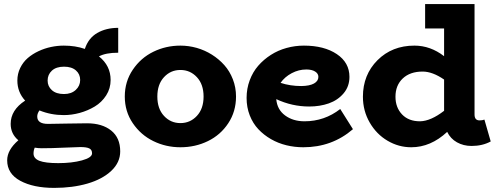

<svg xmlns="http://www.w3.org/2000/svg" viewBox="-20 -706 2430 939"><path d="M405.8 -103Q479.5 -103 523.7 -67.6Q567.9 -32.2 567.9 34.2Q567.9 88.4 524.4 129.4Q481 170.4 408 191.7Q335 212.9 245.1 212.9Q143.1 212.9 79.1 178.2Q15.1 143.6 15.1 78.1Q15.1 27.3 69.8 -20Q32.2 -51.3 32.2 -100.1Q32.2 -168 103 -213.9Q64.9 -255.4 64.9 -312Q64.9 -345.2 78.9 -373.8Q92.8 -402.3 115.7 -422.1Q138.7 -441.9 168.5 -455.8Q198.2 -469.7 229.7 -476.3Q261.2 -482.9 292 -482.9Q348.6 -482.9 395 -466.8Q412.1 -519.5 455.6 -544.7Q499 -569.8 558.1 -569.8V-448.2Q497.1 -448.2 463.9 -430.2Q521 -384.8 521 -314.9Q521 -273.4 499.3 -239.5Q477.5 -205.6 443.4 -185.1Q409.2 -164.6 369.9 -153.8Q330.6 -143.1 292 -143.1Q229 -143.1 172.9 -166Q162.1 -150.9 162.1 -136.2Q162.1 -100.1 214.8 -100.1Q245.6 -100.1 304 -101.6Q362.3 -103 405.8 -103ZM293 -379.9Q254.9 -379.9 233.9 -360.6Q212.9 -341.3 212.9 -312Q212.9 -283.7 233.9 -264.9Q254.9 -246.1 293 -246.1Q328.6 -246.1 350.3 -266.1Q372.1 -286.1 372.1 -314.9Q372.1 -343.3 351.3 -361.6Q330.6 -379.9 293 -379.9ZM265.1 91.8Q331.5 91.8 380.9 78.4Q430.2 64.9 430.2 43.9Q430.2 26.4 416.7 19.8Q403.3 13.2 373 13.2Q354.5 13.2 293.5 16.1Q232.4 19 184.1 19Q167 19 149.9 16.1Q144 29.3 144 44.9Q144 69.3 173.1 80.6Q202.1 91.8 265.1 91.8Z M862.3 14.2Q791.5 14.2 730 -15.9Q668.5 -45.9 629.4 -103.5Q590.3 -161.1 590.3 -233.9Q590.3 -307.1 629.4 -365Q668.5 -422.9 730 -452.9Q791.5 -482.9 862.3 -482.9Q902.8 -482.9 942.4 -471.7Q981.9 -460.4 1016.4 -438.7Q1050.8 -417 1077.1 -387.5Q1103.5 -357.9 1118.9 -318.1Q1134.3 -278.3 1134.3 -233.9Q1134.3 -160.6 1096.4 -103.3Q1058.6 -45.9 996.8 -15.9Q935.1 14.2 862.3 14.2ZM782 -139.2Q814.5 -104 862.3 -104Q910.2 -104 942.9 -139.2Q975.6 -174.3 975.6 -233.9Q975.6 -293.5 942.9 -328.6Q910.2 -363.8 862.3 -363.8Q814.5 -363.8 782 -328.6Q749.5 -293.5 749.5 -233.9Q749.5 -174.3 782 -139.2Z M1644 -172.9 1706.1 -74.2Q1603.5 14.2 1463.4 14.2Q1420.9 14.2 1380.6 4.4Q1340.3 -5.4 1305.2 -25.6Q1270 -45.9 1243.4 -74.2Q1216.8 -102.5 1201.4 -141.8Q1186 -181.2 1186 -227.1Q1186 -272.5 1201.2 -313.2Q1216.3 -354 1242.9 -384.5Q1269.5 -415 1304.7 -437.5Q1339.8 -460 1381.3 -471.4Q1422.9 -482.9 1466.3 -482.9Q1565.4 -482.9 1627.2 -441.4Q1689 -399.9 1689 -330.1Q1689 -283.2 1660.4 -249.5Q1631.8 -215.8 1588.1 -200.4Q1544.4 -185.1 1492.2 -185.1Q1408.2 -185.1 1331.1 -221.2Q1335.4 -169.9 1374.3 -141.4Q1413.1 -112.8 1469.2 -112.8Q1566.9 -112.8 1644 -172.9ZM1478 -366.2Q1440.9 -366.2 1406.7 -348.1Q1372.6 -330.1 1352.1 -300.8Q1399.4 -285.2 1453.1 -285.2Q1494.1 -285.6 1515.6 -297.6Q1537.1 -309.6 1537.1 -330.1Q1537.1 -346.2 1521 -356.2Q1504.9 -366.2 1478 -366.2Z M2349.1 -121.1 2379.9 -14.2Q2339.4 7.8 2286.1 7.8Q2246.6 7.8 2214.8 -10Q2183.1 -27.8 2167 -61Q2086.4 14.2 1991.2 14.2Q1929.7 14.2 1875.5 -17.6Q1821.3 -49.3 1788.1 -106.7Q1754.9 -164.1 1754.9 -232.9Q1754.9 -340.3 1826.2 -411.6Q1897.5 -482.9 2006.8 -482.9Q2085 -482.9 2151.9 -431.2V-566.9H2059.1V-686H2300.8V-146Q2300.8 -117.2 2325.2 -117.2Q2339.4 -117.2 2349.1 -121.1ZM1914.1 -232.9Q1914.1 -180.2 1946.5 -146.2Q1979 -112.3 2035.2 -112.8Q2087.4 -114.3 2151.9 -164.1V-316.9Q2095.2 -356 2046.9 -356Q1985.4 -356 1949.7 -322.3Q1914.1 -288.6 1914.1 -232.9Z"/></svg>

Font: BioRhyme ExtraBold
Style: Regular
Weight: 800
Designer: Aoife Mooney
Foundry: Aoife Mooney Type
Version: Version 1.500;PS 001.500;hotconv 1.0.88;makeotf.lib2.5.64775